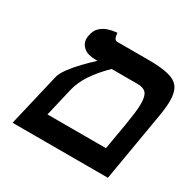

<svg xmlns="http://www.w3.org/2000/svg" viewBox="-129 -692 828 825"><g transform="rotate(30 285.0 -280.0)"><path d="M31 0 93 -264Q98 -283 117 -309Q136 -335 162.5 -362.5Q189 -390 214 -413H205Q165 -413 145 -430Q125 -447 125 -473Q125 -477 125.5 -481Q126 -485 127 -489Q132 -516 148 -530.5Q164 -545 182.5 -551Q201 -557 214.5 -558.5Q228 -560 228 -560Q230 -526 246 -526H400Q465 -526 502 -516.5Q539 -507 554.5 -484Q570 -461 570 -420Q570 -404 568 -384Q566 -364 562 -341L504 0ZM413 -413H284Q241 -371 213.5 -330Q186 -289 176 -247L143 -106H433Q438 -138 444 -170Q450 -202 455 -233Q461 -270 464.5 -298Q468 -326 468 -346Q468 -384 455 -398.5Q442 -413 413 -413Z"/></g></svg>

Font: Libertinus Serif Semibold Italic
Style: Regular
Weight: 600
Italic angle: -11.5°
Designer: Philipp H. Poll, Khaled Hosny
Foundry: Caleb Maclennan
Version: Version 7.051;RELEASE